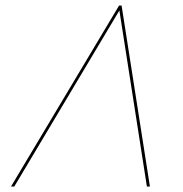

<svg xmlns="http://www.w3.org/2000/svg" viewBox="-20 -678 664 698"><path d="M514 0 414 -640 32 0H20L413 -658H422L525 0Z"/></svg>

Font: Ysabeau Infant Hairline
Style: Italic
Weight: 100
Italic angle: -12°
Designer: Christian Thalmann (Catharsis Fonts)
Version: Version 0.003